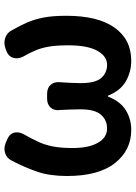

<svg xmlns="http://www.w3.org/2000/svg" viewBox="106 -698 607 858"><g transform="rotate(-90 409.0 -269.5)"><path d="M257 14Q166 14 108.5 -59Q51 -132 51 -273Q51 -350 70 -405.5Q89 -461 118 -517Q129 -541 151.5 -549Q174 -557 199 -547L213 -541Q238 -531 244 -511.5Q250 -492 239 -469Q219 -434 204.5 -403Q190 -372 183 -336Q176 -300 176 -248Q176 -176 199.5 -135Q223 -94 263 -94Q301 -94 325 -121.5Q349 -149 349 -213Q349 -229 348 -258Q347 -287 346 -303Q342 -329 356 -345.5Q370 -362 397 -362H418Q445 -362 459 -345.5Q473 -329 470 -303Q469 -290 467.5 -261.5Q466 -233 466 -213Q466 -146 489 -120Q512 -94 548 -94Q586 -94 610.5 -137.5Q635 -181 635 -268Q635 -319 629.5 -352Q624 -385 613 -412Q602 -439 583 -472Q573 -495 579.5 -515Q586 -535 610 -544L621 -548Q645 -557 668.5 -549Q692 -541 703 -518Q723 -483 737 -451Q751 -419 759 -378Q767 -337 767 -276Q767 -135 714 -60.5Q661 14 566 14Q517 14 474.5 -10Q432 -34 410 -90H406Q384 -34 344.5 -10Q305 14 257 14Z"/></g></svg>

Font: Chiron GoRound TC SB
Style: Regular
Weight: 500
Designer: Ryoko NISHIZUKA 西塚涼子 (kana, bopomofo & ideographs); Paul D. Hunt (Latin, Greek & Cyrillic); Sandoll Communications 산돌커뮤니
Foundry: Adobe
Version: Version 1.000;hotconv 1.1.1;makeotfexe 2.6.0